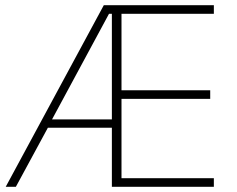

<svg xmlns="http://www.w3.org/2000/svg" viewBox="-20 -718 912 738"><path d="M410 -227H164L41 0H2L379 -698H802V-665H447V-371H788V-338H447V-33H802V0H410ZM399 -665 180 -259H410V-665Z"/></svg>

Font: IBM Plex Sans Arabic ExtraLight
Style: Regular
Weight: 200
Designer: Mike Abbink, Paul van der Laan, Pieter van Rosmalen, Wael Morcos, Khajak Apelian
Foundry: Bold Monday
Version: Version 1.1